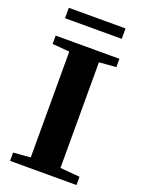

<svg xmlns="http://www.w3.org/2000/svg" viewBox="-153 -885 710 955"><g transform="rotate(20 202.0 -407.5)"><path d="M40 -760.3V-815.4H340.3V-760.3ZM25.9 0V-43.9L116.7 -51.3V-611.3L25.9 -619.1V-663.1H363.3V-619.1L273.4 -611.8V-52.7L377.4 -43.9V0Z"/></g></svg>

Font: Elstob 6pt
Style: Bold
Weight: 700
Designer: Peter S. Baker
Version: Version 1.015